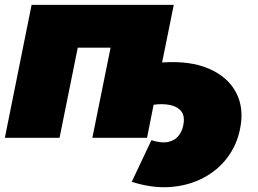

<svg xmlns="http://www.w3.org/2000/svg" viewBox="-22 -567 1061 790"><path d="M-2 0 108 -547H693L645 -310Q761 -318 838.5 -284Q916 -250 949.5 -186Q983 -122 966 -38Q953 29 913.5 81.5Q874 134 813.5 165.5Q753 197 678.5 202.5Q604 208 520 181L601 10Q643 23 670 17Q697 11 712 -7.5Q727 -26 732 -51Q740 -90 723 -110Q706 -130 675 -135.5Q644 -141 610 -136L583 0H358L433 -371H298L223 0Z"/></svg>

Font: Montserrat Black
Style: Italic
Weight: 900
Italic angle: -11.3°
Designer: Julieta Ulanovsky
Foundry: Julieta Ulanovsky
Version: Version 9.000; ttfautohint (v1.8.4.7-5d5b)